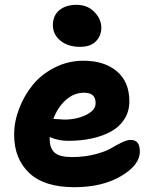

<svg xmlns="http://www.w3.org/2000/svg" viewBox="-20 -756 640 803"><path d="M314.9 -560.1Q264.2 -560.1 232.7 -585.9Q201.2 -611.8 201.2 -650.9Q201.2 -690.9 228.3 -713.4Q255.4 -735.8 299.8 -735.8Q346.2 -735.8 375 -705.8Q403.8 -675.8 403.8 -640.1Q403.8 -607.4 381.6 -583.7Q359.4 -560.1 314.9 -560.1ZM291 26.9Q165 26.9 102.1 -32.7Q39.1 -92.3 39.1 -192.9Q39.1 -247.1 60.1 -302Q81.1 -356.9 117.4 -401.4Q153.8 -445.8 209.5 -473.9Q265.1 -502 329.1 -502Q416.5 -502 468.8 -457.8Q521 -413.6 521 -332Q521 -291 501 -258.8Q481 -226.6 445.6 -206.8Q410.2 -187 364.5 -177Q318.8 -167 265.1 -167Q222.7 -167 188 -183.1V-172.9Q188 -135.3 209 -117.2Q230 -99.1 279.8 -99.1Q332.5 -99.1 376.2 -110.4Q419.9 -121.6 442.6 -135Q465.3 -148.4 488.3 -159.7Q511.2 -170.9 526.9 -170.9Q564.9 -170.9 564.9 -122.1Q564.9 -65.9 486.3 -19.5Q407.7 26.9 291 26.9ZM331.1 -368.2Q289.1 -368.2 255.1 -337.6Q221.2 -307.1 203.1 -258.8Q239.7 -255.9 249 -255.9Q300.3 -255.9 340.1 -275.4Q379.9 -294.9 379.9 -324.2Q379.9 -346.2 368.4 -357.2Q356.9 -368.2 331.1 -368.2Z"/></svg>

Font: Shantell Sans Bouncy
Style: Bold
Weight: 700
Designer: Stephen Nixon, Anya Danilova, Shantell Martin
Foundry: Arrow Type
Version: Version 1.006;[9816181b4]